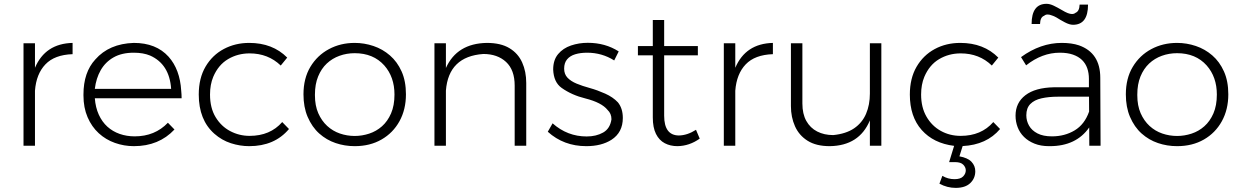

<svg xmlns="http://www.w3.org/2000/svg" viewBox="-20 -744 6335 980"><path d="M158.5 0H100V-523H158.5V-398Q211 -521.5 350.5 -525V-467.5Q258.5 -464.5 211.8 -415.5Q165 -366.5 158.5 -281Z M663.5 2Q613.5 2 566.8 -14.5Q520 -31 484 -64Q448 -97 427 -145.8Q406 -194.5 406 -257V-261.5Q406 -375 466.5 -440.5Q537 -521 663 -525Q777 -525 840.5 -454.5Q898.5 -389.5 905 -280.5Q907 -261.5 907 -242.5H464Q467.5 -195.5 484.2 -158.8Q501 -122 528 -97.5Q555 -73 590.8 -60.5Q626.5 -48 667.5 -48Q770.5 -48 837 -117.5L870.5 -83Q791 2 663.5 2ZM853.5 -290.5Q845 -416.5 746 -460.5Q711 -475 663 -475Q601.5 -475 559.8 -451.2Q518 -427.5 494.2 -386Q470.5 -344.5 464 -290.5Z M1252 2Q1205 2 1158.5 -13Q1112 -28 1074 -61.5Q994.5 -132 994.5 -261.5Q994.5 -345 1029.2 -404Q1064 -463 1122.5 -494Q1181 -525 1252 -525Q1371.5 -525 1446 -450L1413 -409.5Q1348.5 -471.5 1254 -471.5Q1193.5 -471.5 1144 -442.2Q1094.5 -413 1068.5 -352Q1052 -312.5 1052 -261.5Q1052 -193 1080.5 -146Q1109 -99 1155 -74.8Q1201 -50.5 1254 -50.5Q1359 -50.5 1420.5 -121L1455 -85.5Q1381.5 2 1252 2Z M1790.5 2Q1739.5 2 1693 -13.8Q1646.5 -29.5 1609.5 -62.5Q1572.5 -95.5 1550 -148Q1529 -197.5 1529 -262.5Q1529 -344 1564.2 -402.8Q1599.5 -461.5 1658.8 -493.2Q1718 -525 1790.5 -525Q1839.5 -525 1886.2 -509.2Q1933 -493.5 1970.2 -461.2Q2007.5 -429 2029.8 -379.5Q2052 -330 2052 -262.5Q2052 -185 2019 -125.2Q1986 -65.5 1927.2 -31.8Q1868.5 2 1790.5 2ZM1790.5 -50Q1828 -50 1864.5 -62Q1901 -74 1929.8 -99.5Q1958.5 -125 1976 -165.2Q1993.5 -205.5 1993.5 -261.5Q1993.5 -351 1941.5 -410Q1885.5 -472.5 1790.5 -472.5Q1749.5 -472.5 1712.8 -459.2Q1676 -446 1648 -419.8Q1620 -393.5 1603.8 -353.8Q1587.5 -314 1587.5 -261.5V-257.5Q1587.5 -205 1604.5 -166.2Q1621.5 -127.5 1650 -101.2Q1678.5 -75 1715 -62.5Q1751.5 -50 1790.5 -50Z M2666 0H2607V-307Q2607 -387 2563 -427.8Q2519 -468.5 2447 -468.5Q2269.5 -456 2256 -281.5V0H2197.5V-523H2256V-397Q2312.5 -522.5 2465 -525Q2536 -525 2580.2 -498.2Q2624.5 -471.5 2645.2 -425.2Q2666 -379 2666 -320.5Z M2972.5 2Q2857.5 2 2776 -71.5L2800.5 -114.5Q2876 -47.5 2974.5 -47.5Q3023 -47.5 3058.5 -67.5Q3094 -87.5 3101 -135Q3101 -164.5 3081 -183Q3051 -220.5 2968 -241.5Q2898.5 -258.5 2846.5 -295.5Q2806 -324.5 2803.5 -389Q2803.5 -438 2828.8 -468Q2854 -498 2894.5 -511.8Q2935 -525.5 2980 -525.5Q3069.5 -525.5 3138 -481.5L3115 -435.5Q3052.5 -475 2977 -475Q2942.5 -475 2916 -467Q2889.5 -459 2874.5 -441Q2859.5 -423 2859.5 -393.5Q2859.5 -365.5 2876.5 -347.5Q2893.5 -329.5 2923 -317.2Q2952.5 -305 2991 -294.5Q3029 -284 3068.8 -266.2Q3108.5 -248.5 3134 -221.5Q3159 -190.5 3159 -142Q3159 -68 3101 -30.5Q3050 2 2972.5 2Z M3438 2Q3401.5 2 3373 -13Q3344.5 -28 3328.2 -60.5Q3312 -93 3312 -144.5V-461.5H3236V-509H3312V-642H3370V-509H3542V-461.5H3370V-153.5Q3370 -53.5 3444.5 -52.5Q3488 -53 3532.5 -81.5L3551.5 -36.5Q3499 1 3438 2Z M3733 0H3674.5V-523H3733V-398Q3785.5 -521.5 3925 -525V-467.5Q3833 -464.5 3786.2 -415.5Q3739.5 -366.5 3733 -281Z M4215 2Q4146 2 4102.2 -25.5Q4058.5 -53 4037.8 -99.5Q4017 -146 4017 -202.5V-523H4075.5V-216Q4075.5 -162.5 4095.5 -126.8Q4115.5 -91 4151 -72.8Q4186.5 -54.5 4233 -54.5Q4298.5 -61 4339.8 -89.2Q4381 -117.5 4400.5 -163.2Q4420 -209 4420 -266.5V-523H4478.5V0H4420V-129.5Q4366 0 4215 2Z M4858 215Q4814.5 215 4775 193.5L4790 153.5Q4818 170.5 4852 170.5Q4882.5 170.5 4896 156.5Q4909.5 142.5 4909.5 125.5Q4909.5 110 4896.8 96.8Q4884 83.5 4855 83.5H4824.5L4850 0.5Q4745 -12.5 4684.5 -80.5Q4624 -148.5 4624 -261.5Q4624 -344 4658.2 -403Q4692.5 -462 4750.8 -493.5Q4809 -525 4881.5 -525Q5001 -525 5075.5 -450L5042.5 -409.5Q4978.5 -471.5 4883.5 -471.5Q4823 -471.5 4773.5 -442.2Q4724 -413 4698 -352Q4681.5 -312.5 4681.5 -261.5Q4681.5 -196 4708.8 -148.8Q4736 -101.5 4781.8 -76Q4827.5 -50.5 4883.5 -50.5Q4988.5 -50.5 5050 -121L5084.5 -85.5Q5016 -4.5 4893.5 1.5L4877 54Q4919.5 61.5 4938.8 82Q4958 102.5 4958 130Q4958 166 4932.5 190.5Q4907 215 4858 215Z M5338.5 2H5334Q5292.5 2 5260.5 -10.8Q5228.5 -23.5 5206.8 -45Q5185 -66.5 5174.2 -94.8Q5163.5 -123 5163.5 -153.5Q5163.5 -219.5 5213.8 -258Q5264 -296.5 5358.5 -298.5H5538V-341.5Q5538 -371 5529.5 -395.5Q5521 -420 5502.8 -437.8Q5484.5 -455.5 5456.5 -465.2Q5428.5 -475 5389.5 -475Q5299 -475 5217.5 -410.5L5191.5 -452.5Q5291 -525 5399.5 -525Q5450.5 -525 5487.5 -512.5Q5596 -474 5596 -347L5597.5 0H5540L5539.5 -93.5Q5473 2 5338.5 2ZM5349 -48Q5414.5 -48 5465.2 -78.5Q5516 -109 5539 -174.5L5538.5 -250.5H5381Q5333 -250.5 5296.2 -242.2Q5259.5 -234 5239 -213.2Q5218.5 -192.5 5218.5 -155.5Q5218.5 -127 5232.5 -102.5Q5246.5 -78 5275.5 -63Q5304.5 -48 5349 -48ZM5457 -617.5Q5439 -617.5 5415.2 -630Q5391.5 -642.5 5372 -655Q5358.5 -662.5 5349.5 -665Q5337 -670 5327.5 -670Q5316.5 -670 5309.5 -663.5Q5289.5 -656.5 5288.5 -621.5H5245.5Q5245.5 -724.5 5322 -724.5Q5338.5 -724.5 5358.8 -714.8Q5379 -705 5398.5 -693.5Q5417.5 -682 5430 -677.2Q5442.5 -672.5 5451.5 -672.5Q5462.5 -672.5 5469.5 -678.5Q5489.5 -686.5 5490.5 -720.5H5533.5Q5533.5 -617.5 5457 -617.5Z M5988 2Q5937 2 5890.5 -13.8Q5844 -29.5 5807 -62.5Q5770 -95.5 5747.5 -148Q5726.5 -197.5 5726.5 -262.5Q5726.5 -344 5761.8 -402.8Q5797 -461.5 5856.2 -493.2Q5915.5 -525 5988 -525Q6037 -525 6083.8 -509.2Q6130.5 -493.5 6167.8 -461.2Q6205 -429 6227.2 -379.5Q6249.5 -330 6249.5 -262.5Q6249.5 -185 6216.5 -125.2Q6183.5 -65.5 6124.8 -31.8Q6066 2 5988 2ZM5988 -50Q6025.5 -50 6062 -62Q6098.5 -74 6127.2 -99.5Q6156 -125 6173.5 -165.2Q6191 -205.5 6191 -261.5Q6191 -351 6139 -410Q6083 -472.5 5988 -472.5Q5947 -472.5 5910.2 -459.2Q5873.5 -446 5845.5 -419.8Q5817.5 -393.5 5801.2 -353.8Q5785 -314 5785 -261.5V-257.5Q5785 -205 5802 -166.2Q5819 -127.5 5847.5 -101.2Q5876 -75 5912.5 -62.5Q5949 -50 5988 -50Z"/></svg>

Font: Argentum Novus Light
Style: Regular
Weight: 300
Designer: Julieta Ulanovsky (font) & Cristiano Sobral (main changes)
Foundry: Julieta Ulanovsky (font) & Cristiano Sobral (main changes)
Version: Version 3.00;November 27, 2020;FontCreator 13.0.0.2655 64-bi